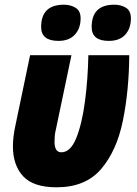

<svg xmlns="http://www.w3.org/2000/svg" viewBox="-20 -788 582 817"><path d="M323 -710Q323 -742 301.5 -755Q280 -768 252 -768Q155 -768 155 -673Q155 -614 229 -614Q274 -614 298.5 -640.5Q323 -667 323 -710ZM537 -710Q537 -742 516 -755Q495 -768 466 -768Q370 -768 370 -673Q370 -614 443 -614Q489 -614 513 -640.5Q537 -667 537 -710ZM530 -553H356Q354 -451 341.5 -356Q329 -261 304.5 -200.5Q280 -140 241 -140Q212 -140 212 -185Q212 -195 213 -209Q214 -223 218 -238L284 -553H108L46 -256Q35 -206 35 -165Q35 -85 78.5 -38Q122 9 221 9Q344 9 410.5 -69Q477 -147 503 -275Q529 -403 530 -553Z"/></svg>

Font: Noto Sans Display SemiCondensed Black
Style: Italic
Weight: 900
Width: 4
Designer: Monotype Design team
Foundry: Monotype Imaging Inc.
Version: 1.000